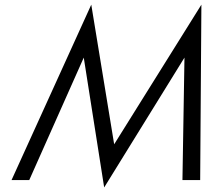

<svg xmlns="http://www.w3.org/2000/svg" viewBox="-20 -784 922 836"><path d="M344.7 -533.2 107.4 0H30.3L377.4 -763.7L477.1 -155.8L856.9 -763.7L851.6 0H774.4L783.2 -533.2L433.6 32.2Z"/></svg>

Font: Glacial Indifference
Style: Italic
Weight: 400
Designer: Alfredo Marco Pradil
Foundry: Alfredo Marco Pradil
Version: Version 1.312